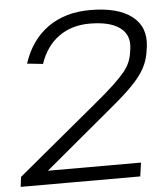

<svg xmlns="http://www.w3.org/2000/svg" viewBox="-51 -753 684 798"><g transform="rotate(-5 290.5 -353.5)"><path d="M8 -41 338 -315Q388 -356 419 -385Q450 -414 467.5 -435Q485 -456 493.5 -476Q502 -496 505 -519L507 -533Q515 -589 473.5 -620Q432 -651 347 -651Q272 -651 218.5 -612.5Q165 -574 140 -501L74 -508Q106 -605 178 -656Q250 -707 354 -707Q470 -707 528.5 -661.5Q587 -616 576 -534L574 -520Q569 -481 552 -448.5Q535 -416 500.5 -380Q466 -344 403 -292L69 -13L55 -57H510L502 0H3Z"/></g></svg>

Font: Pathway Extreme 28pt Light
Style: Italic
Weight: 300
Italic angle: -8°
Designer: Eduardo Rodriguez Tunni
Foundry: Eduardo Rodriguez Tunni
Version: Version 1.001;gftools[0.9.26]